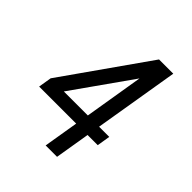

<svg xmlns="http://www.w3.org/2000/svg" viewBox="-200 -868 1001 1001"><g transform="rotate(45 300.0 -367.5)"><path d="M297 0 329 -193H56L68 -266L398 -735H503L425 -266H500L488 -193H413L381 0ZM165 -266H342L396 -593Z"/></g></svg>

Font: Iosevka SS04 Extended Oblique
Style: Regular
Weight: 400
Width: 7
Italic angle: -9°
Monospace: yes
Designer: Belleve Invis
Foundry: Belleve Invis
Version: Version 19.0.0; ttfautohint (v1.8.4)